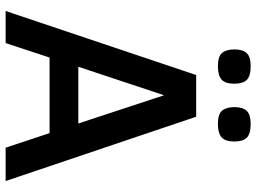

<svg xmlns="http://www.w3.org/2000/svg" viewBox="-134 -775 909 681"><g transform="rotate(90 320.5 -434.5)"><path d="M19 0 246.1 -675.8H394L622.1 0H503.9L452.1 -155.8H184.1L132.8 0ZM216.8 -257.8H418L317.9 -562ZM481.9 -811Q481.9 -778.8 467 -765.9Q452.1 -752.9 419.9 -752.9Q384.8 -752.9 372.3 -768.1Q359.9 -783.2 359.9 -811Q359.9 -841.3 373.3 -855.2Q386.7 -869.1 419.9 -869.1Q454.6 -869.1 468.3 -855.5Q481.9 -841.8 481.9 -811ZM276.9 -811Q276.9 -778.8 262.2 -765.9Q247.6 -752.9 214.8 -752.9Q179.7 -752.9 167.5 -768.1Q155.3 -783.2 155.3 -811Q155.3 -841.3 168.5 -855.2Q181.6 -869.1 214.8 -869.1Q249.5 -869.1 263.2 -855.5Q276.9 -841.8 276.9 -811Z"/></g></svg>

Font: Lorenzo Sans Medium
Style: Regular
Weight: 500
Foundry: Intel Corporation
Version: Version 1.00; ttfautohint (v1.5)